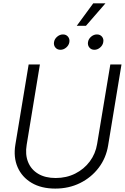

<svg xmlns="http://www.w3.org/2000/svg" viewBox="-20 -1111 743 1142"><path d="M308.6 10.7Q225.6 10.7 168 -23.4Q110.4 -57.6 84.7 -116.7Q59.1 -175.8 71.3 -250L150.4 -727.5H217.3L138.7 -250Q128.9 -191.9 147 -147.2Q165 -102.5 207 -77.4Q249 -52.2 311 -52.2Q375 -52.2 427.5 -78.6Q480 -105 514.2 -150.9Q548.3 -196.8 557.6 -254.4L636.2 -727.5H702.6L623 -245.1Q610.8 -170.9 566.9 -113Q522.9 -55.2 456.3 -22.2Q389.6 10.7 308.6 10.7ZM541.5 -814.9Q522.5 -814.9 511.5 -828.4Q500.5 -841.8 503.4 -860.4Q506.3 -879.4 522 -892.8Q537.6 -906.2 556.6 -906.2Q575.7 -906.2 586.7 -892.8Q597.7 -879.4 594.2 -860.4Q591.3 -841.8 575.7 -828.4Q560.1 -814.9 541.5 -814.9ZM339.4 -814.9Q320.3 -814.9 309.3 -828.4Q298.3 -841.8 301.3 -860.4Q304.2 -879.4 320.1 -892.8Q335.9 -906.2 354.5 -906.2Q373.5 -906.2 384.5 -892.8Q395.5 -879.4 392.6 -860.4Q389.6 -841.8 374 -828.4Q358.4 -814.9 339.4 -814.9ZM436.5 -957.5 534.7 -1091.3H607.4L491.2 -957.5Z"/></svg>

Font: Inter 28pt Light
Style: Italic
Weight: 300
Italic angle: -9.3988°
Designer: Rasmus Andersson
Foundry: rsms
Version: Version 4.001;git-66647c0bb